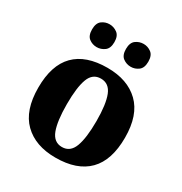

<svg xmlns="http://www.w3.org/2000/svg" viewBox="-178 -892 983 1035"><g transform="rotate(30 314.0 -374.5)"><path d="M312 10Q187 10 115.5 -60Q44 -130 44 -271Q44 -411 112.5 -480.5Q181 -550 315 -550Q440 -550 512 -480.5Q584 -411 584 -271Q584 -130 515 -60Q446 10 312 10ZM314 -57Q365 -57 385.5 -111.5Q406 -166 406 -271Q406 -376 385 -429Q364 -482 313 -482Q262 -482 242 -429Q222 -376 222 -271Q222 -166 242.5 -111.5Q263 -57 314 -57ZM419 -617Q392 -617 370.5 -633Q349 -649 349 -688Q349 -727 370.5 -743Q392 -759 419 -759Q445 -759 466.5 -743Q488 -727 488 -688Q488 -649 466.5 -633Q445 -617 419 -617ZM207 -617Q180 -617 159 -633Q138 -649 138 -688Q138 -727 159 -743Q180 -759 207 -759Q233 -759 255 -743Q277 -727 277 -688Q277 -649 255 -633Q233 -617 207 -617Z"/></g></svg>

Font: Noto Serif Lao ExtraBold
Style: Regular
Weight: 800
Designer: Monotype Design Team
Foundry: Monotype Imaging Inc.
Version: Version 2.003; ttfautohint (v1.8.4.7-5d5b)